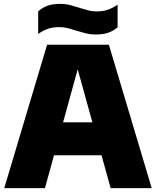

<svg xmlns="http://www.w3.org/2000/svg" viewBox="-20 -971 805 991"><path d="M2 0 223 -740H542L763 0H551L371.5 -647.5H390.5L212 0ZM186.5 -169.5 232 -339.5H532L577 -169.5ZM474 -793Q445.5 -793 421 -799.5Q396.5 -806 373 -813Q352 -820 330.8 -825.5Q309.5 -831 286 -831Q253 -831 228 -822.5Q203 -814 177 -796V-912.5Q200 -932.5 226.2 -941.8Q252.5 -951 290 -951Q319 -951 343.5 -944.5Q368 -938 391 -930.5Q412.5 -924 433.8 -918Q455 -912 478 -912Q511.5 -912 536.5 -920.8Q561.5 -929.5 587 -947V-830.5Q565 -811 538.2 -802Q511.5 -793 474 -793Z"/></svg>

Font: Encode Sans SC Condensed Thin Black
Style: Regular
Weight: 900
Version: Version 3.002